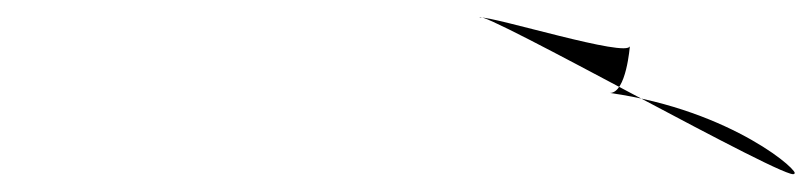

<svg xmlns="http://www.w3.org/2000/svg" viewBox="-20 -1072 935 221"><path d="M532 -1052C534 -1062 892 -860 894 -872C904 -872 824 -945 682 -965C701 -965 705 -1019 705 -1019C703 -1005 549 -1053 532 -1052Z"/></svg>

Font: PlasticEraser
Style: It
Weight: 400
Foundry: Cannot Into Space Fonts
Version: Version 0.43